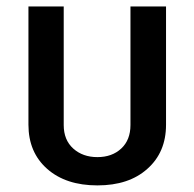

<svg xmlns="http://www.w3.org/2000/svg" viewBox="-20 -559 597 590"><path d="M490.2 -175.8Q490.2 -266.6 490.2 -539.1Q462.9 -539.1 380.9 -539.1Q380.9 -448.2 380.9 -174.8Q380.9 -128.9 352.5 -102.5Q324.2 -76.2 279.3 -76.2Q234.4 -76.2 205.1 -102.5Q175.8 -128.9 175.8 -174.8Q175.8 -295.9 175.8 -539.1Q148.4 -539.1 67.4 -539.1Q67.4 -448.2 67.4 -175.8Q67.4 -90.8 125 -40Q182.6 10.7 279.3 10.7Q376 10.7 432.6 -40Q490.2 -90.8 490.2 -175.8Z"/></svg>

Font: DaxlinePro-Medium
Style: Medium
Weight: 400
Designer: Hans Reichel
Version: Version 7.502; 2006